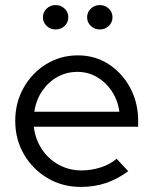

<svg xmlns="http://www.w3.org/2000/svg" viewBox="-20 -727 604 756"><path d="M298 9Q226 9 167.5 -25.5Q109 -60 74.5 -119Q40 -178 40 -251Q40 -323 73 -381.5Q106 -440 162 -474.5Q218 -509 287 -509Q354 -509 407.5 -474.5Q461 -440 492.5 -381.5Q524 -323 524 -251V-228H113Q119 -179 144.5 -140Q170 -101 211 -78.5Q252 -56 301 -56Q340 -56 377 -68Q414 -80 439 -102L485 -53Q443 -22 397.5 -6.5Q352 9 298 9ZM115 -287H450Q444 -332 420.5 -367.5Q397 -403 362 -423.5Q327 -444 285 -444Q242 -444 206 -424Q170 -404 146 -368.5Q122 -333 115 -287ZM199 -611Q178 -611 163.5 -625Q149 -639 149 -659Q149 -679 163.5 -693Q178 -707 199 -707Q220 -707 234.5 -693Q249 -679 249 -659Q249 -639 234.5 -625Q220 -611 199 -611ZM373 -611Q352 -611 337.5 -625Q323 -639 323 -659Q323 -679 337.5 -693Q352 -707 373 -707Q394 -707 408.5 -693Q423 -679 423 -659Q423 -639 408.5 -625Q394 -611 373 -611Z"/></svg>

Font: Red Hat Display Variable
Style: Regular
Weight: 400
Designer: Pentagram, MCKL
Foundry: Pentagram, MCKL
Version: Version 1.021